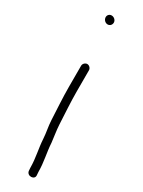

<svg xmlns="http://www.w3.org/2000/svg" viewBox="-194 -711 565 761"><g transform="rotate(30 88.5 -330.0)"><path d="M62 -454V-356C62 -309.5 65.8 -253.8 68 -207C69.2 -181.2 75.6 -154 77 -128C79.3 -86 90 -47.3 90 -3L91 11C94.2 33.2 130.2 31.6 127 9L126 -5C126 -49.8 115.6 -86.8 113 -131C110.4 -155.4 105.4 -183.2 104 -209C101.8 -254.8 98 -309.8 98 -356V-454C98 -463.2 89.2 -472 80 -472C70.8 -472 62 -463.2 62 -454ZM50 -669.5C50 -658.4 59.6 -648 71 -648C81.4 -648 89 -656.3 89 -666.5C89 -677.8 78.5 -687 67.5 -687C57.6 -687 50 -679.4 50 -669.5Z"/></g></svg>

Font: CiSf OpenHand
Style: Regular
Weight: 400
Foundry: Cannot Into Space Fonts
Version: Version 0.7892